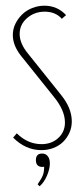

<svg xmlns="http://www.w3.org/2000/svg" viewBox="-20 -521 282 674"><path d="M197 -455Q175 -480 137 -480Q101 -480 75 -457.5Q49 -435 49 -402Q49 -368 79 -332L195 -187Q232 -141 232 -95Q232 -73 223.5 -54.5Q215 -36 201 -22.5Q187 -9 167.5 -1.5Q148 6 125 6Q70 6 26 -38L39 -53Q77 -15 126 -15Q161 -15 184.5 -36.5Q208 -58 208 -91Q208 -133 170 -180L53 -326Q25 -362 25 -398Q25 -419 34 -437.5Q43 -456 58 -470.5Q73 -485 93.5 -493Q114 -501 136 -501Q181 -501 212 -468ZM135 64Q133 65 129 65Q106 65 106 41Q106 18 128 18Q140 18 147.5 27Q155 36 155 53Q155 72 145 95.5Q135 119 119 133L112 126Q126 106 130.5 94Q135 82 135 64Z"/></svg>

Font: Moniqa Thin Paragraph
Style: Regular
Weight: 100
Designer: Rajesh Rajput
Foundry: Rajesh Rajput
Version: Version 1.000